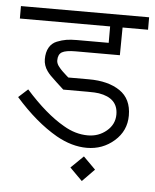

<svg xmlns="http://www.w3.org/2000/svg" viewBox="-59 -503 546 676"><g transform="rotate(5 214.5 -165.5)"><path d="M255 132 211 88 255 45 298 88ZM-12 -463H441V-419H351L350 -321H194Q159 -321 145.5 -313Q132 -305 132 -284Q132 -281 132.5 -278Q133 -275 134.5 -272Q136 -269 137 -267Q138 -265 141 -261.5Q144 -258 145.5 -256Q147 -254 150.5 -250.5Q154 -247 155.5 -245.5Q157 -244 161.5 -240Q166 -236 168 -234L176 -227H249Q317 -227 358.5 -199Q400 -171 400 -112Q400 -58 359 -22Q318 14 262 14Q209 14 154 -17Q79 -60 6 -143L39 -173Q111 -92 176 -55Q218 -30 262 -30Q300 -30 328 -53.5Q356 -77 356 -112Q356 -170 288 -181Q276 -183 249 -183H162L137 -206Q135 -208 127 -215.5Q119 -223 113.5 -228.5Q108 -234 101.5 -243Q95 -252 91.5 -262.5Q88 -273 88 -284Q88 -309 97.5 -325.5Q107 -342 124.5 -349Q142 -356 157.5 -358.5Q173 -361 194 -361H307V-419H-12Z"/></g></svg>

Font: Bhavuka
Style: Regular
Weight: 400
Version: 2.94.0; ttfautohint (v1.2) -l 7 -r 28 -G 50 -x 13 -D deva -f